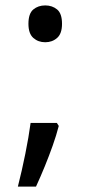

<svg xmlns="http://www.w3.org/2000/svg" viewBox="-20 -570 334 709"><path d="M190 -116 197 -105Q188 -70 174.5 -32Q161 6 145.5 44Q130 82 113 119H46Q61 60 73.5 -2Q86 -64 93 -116ZM147 -414Q121 -414 103 -430Q85 -446 85 -482Q85 -520 103 -535Q121 -550 147 -550Q173 -550 191 -535Q209 -520 209 -482Q209 -446 191 -430Q173 -414 147 -414Z"/></svg>

Font: malayalam25
Style: Book
Weight: 400
Designer: Jelle Bosma - Monotype Design Team
Foundry: Monotype Imaging Inc.
Version: Version 2.003